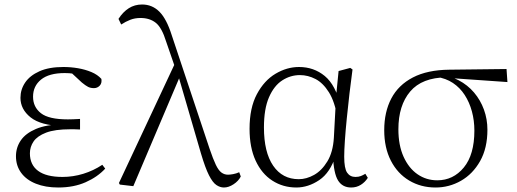

<svg xmlns="http://www.w3.org/2000/svg" viewBox="-20 -820 2298 854"><path d="M239 14Q182 14 139.5 -3Q97 -20 74 -51.5Q51 -83 51 -125Q51 -164 72.5 -195.5Q94 -227 140 -246.5Q186 -266 259 -267V-259Q161 -262 116 -298Q71 -334 71 -385Q71 -422 92 -453Q113 -484 155.5 -503Q198 -522 262 -522Q295 -522 327 -516.5Q359 -511 386.5 -499.5Q414 -488 431 -469Q434 -450 423.5 -439Q413 -428 398 -428Q383 -428 372 -433.5Q361 -439 344 -453L289 -504L343 -502L347 -485Q322 -490 305 -492.5Q288 -495 268 -495Q198 -495 162.5 -466Q127 -437 127 -390Q127 -344 162 -316.5Q197 -289 282 -289Q293 -289 305.5 -289.5Q318 -290 336 -291V-244Q318 -245 309.5 -245Q301 -245 293 -245Q224 -245 185 -230Q146 -215 129.5 -191Q113 -167 113 -138Q113 -87 149.5 -60Q186 -33 258 -33Q305 -33 350.5 -47Q396 -61 435 -87L448 -70Q414 -33 361 -9.5Q308 14 239 14Z M513 1 509 -6 761 -544 784 -489 573 8ZM976 14Q959 14 942.5 3Q926 -8 909.5 -40.5Q893 -73 874 -137L772 -487L769 -490L719 -635Q700 -697 673 -718.5Q646 -740 605 -740Q580 -740 559.5 -732Q539 -724 519 -711L507 -736Q527 -767 553 -783.5Q579 -800 612 -800Q657 -800 689 -768Q721 -736 744 -663L912 -159Q928 -112 940 -87Q952 -62 965 -52.5Q978 -43 994 -43Q1003 -43 1017 -45.5Q1031 -48 1044 -54L1051 -35Q1041 -15 1019 -0.5Q997 14 976 14Z M1298 14Q1239 14 1191.5 -16.5Q1144 -47 1117 -105.5Q1090 -164 1090 -247Q1090 -340 1122.5 -401Q1155 -462 1205.5 -492Q1256 -522 1310 -522Q1376 -522 1424.5 -482Q1473 -442 1495 -349H1503L1481 -296Q1469 -368 1443 -409.5Q1417 -451 1383.5 -468.5Q1350 -486 1314 -486Q1272 -486 1235.5 -462.5Q1199 -439 1176.5 -387.5Q1154 -336 1154 -253Q1154 -143 1195 -83Q1236 -23 1309 -23Q1343 -23 1377 -42Q1411 -61 1436 -102Q1461 -143 1465 -207L1475 -393L1486 -504L1538 -518L1548 -511Q1541 -461 1534.5 -404.5Q1528 -348 1522.5 -293.5Q1517 -239 1514 -194.5Q1511 -150 1511 -123Q1511 -71 1524 -52Q1537 -33 1561 -33Q1575 -33 1585 -37Q1595 -41 1605 -47L1616 -29Q1604 -10 1585 2Q1566 14 1542 14Q1503 14 1483.5 -17.5Q1464 -49 1461 -128H1473Q1449 -52 1400 -19Q1351 14 1298 14Z M1917 14Q1852 14 1800 -17Q1748 -48 1718.5 -105.5Q1689 -163 1689 -241Q1689 -322 1720.5 -382Q1752 -442 1816.5 -475.5Q1881 -509 1978 -510L2233 -513L2237 -455L1979 -473L1966 -476Q1857 -475 1804.5 -413Q1752 -351 1752 -245Q1752 -174 1775 -123Q1798 -72 1837 -45Q1876 -18 1925 -18Q1996 -18 2043 -75Q2090 -132 2090 -239Q2090 -284 2079 -324.5Q2068 -365 2047 -397.5Q2026 -430 1994.5 -451Q1963 -472 1921 -478L1931 -487Q1980 -484 2020 -463Q2060 -442 2088.5 -408.5Q2117 -375 2132.5 -332.5Q2148 -290 2148 -243Q2148 -161 2115.5 -103.5Q2083 -46 2030.5 -16Q1978 14 1917 14Z"/></svg>

Font: Noto Serif HK
Style: Regular
Weight: 200
Designer: Ryoko NISHIZUKA 西塚涼子 (kana & ideographs); Frank Grießhammer (Latin, Greek & Cyrillic); Wenlong ZHANG 张文龙 (bopomofo); San
Foundry: Adobe
Version: Version 2.001;hotconv 1.1.0;makeotfexe 2.6.0